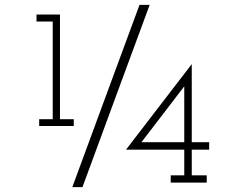

<svg xmlns="http://www.w3.org/2000/svg" viewBox="-20 -755 1008 794"><path d="M279 19Q349 -171 418 -358.5Q487 -546 557 -735H599Q529 -546 460 -358.5Q391 -171 321 19ZM686 -30H742V-136H501L773 -490V-167H845V-136H773V-30H835V0H686ZM742 -398 565 -167H742ZM142 -262H198V-666H131V-695H228V-262H285V-234H142Z"/></svg>

Font: Josefin Slab
Style: Regular
Weight: 400
Designer: Santiago Orozco
Foundry: Typemade
Version: Version 1.000